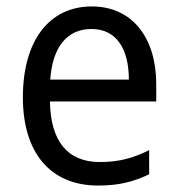

<svg xmlns="http://www.w3.org/2000/svg" viewBox="-20 -659 552 596"><path d="M265 -639C133 -639 51 -533 51 -357C51 -185 136 -83 285 -83C347 -83 393 -94 443 -118V-193C393 -168 349 -156 290 -156C191 -156 137 -219 135 -344H465V-398C465 -540 392 -639 265 -639ZM264 -569C343 -569 380 -505 380 -412H136C143 -513 188 -569 264 -569Z"/></svg>

Font: Noto Sans Kannada UI SemiCondensed SemiBold
Style: Regular
Weight: 600
Width: 4
Designer: Jelle Bosma - Monotype Design Team
Foundry: Monotype Imaging Inc.
Version: Version 2.006